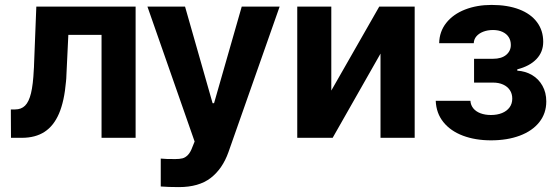

<svg xmlns="http://www.w3.org/2000/svg" viewBox="-20 -557 2257 776"><path d="M23.8 -114.7H41.3Q65.9 -114.7 81.3 -130Q96.8 -145.3 105.3 -180.2Q113.8 -215.2 116.6 -275.6Q117.1 -280.8 117.3 -285.8Q117.6 -290.7 117.6 -295.9L126.8 -530.3H528.1V0H390.4V-416.1H256.2L248.4 -253Q248.4 -247.2 247.9 -240.8Q247.4 -234.5 246.8 -228.1Q239.9 -147.8 218.5 -98Q197.1 -48.2 160 -24.1Q122.9 0 68.2 0H24.4Z M629.7 196.7V83.9L654.1 85.5Q669.1 85.9 688.4 85.9Q706 85.9 717.7 82.9Q729.3 79.9 739.6 69.2Q749.9 58.5 757.6 37.3L766.6 15L575.9 -530.3H727.9L839.3 -139.8H845.1L957 -530.3H1110.2L903.3 57.9Q879.3 125.5 831.4 162.4Q783.5 199.2 703.1 199.2Q660.5 199.2 629.7 196.7Z M1512.8 -530.3H1656V0H1517.9V-340.3L1324.5 0H1181.4V-530.3H1319V-191Z M1964.2 -92.2Q1989.5 -92.2 2009 -100.1Q2028.4 -108 2039.4 -122.9Q2050.4 -137.8 2050.4 -158.4Q2050.4 -178.1 2040.7 -192.7Q2031.1 -207.2 2013.5 -215.2Q1996 -223.2 1972.6 -223.2H1896V-319.4H1972.6Q2006.7 -319.4 2025.7 -335.1Q2044.6 -350.9 2044.6 -375.2Q2044.6 -393.7 2035.9 -407.1Q2027.2 -420.6 2010.9 -428.1Q1994.7 -435.7 1972.7 -435.7Q1950.7 -435.7 1933.2 -428.9Q1915.7 -422.1 1905.5 -410.2Q1895.3 -398.3 1894.8 -382.3H1755Q1755.8 -429.2 1783.5 -464.3Q1811.2 -499.4 1859.3 -518.3Q1907.5 -537.1 1966.6 -537.1Q2031.1 -537.1 2078.1 -519.2Q2125.2 -501.2 2150.3 -467.5Q2175.5 -433.9 2175.5 -388Q2175.5 -346.7 2148 -318.1Q2120.6 -289.5 2070.7 -276.8V-271.4Q2103.7 -269.4 2130.4 -253.7Q2157 -238 2172.4 -210.4Q2187.9 -182.9 2187.9 -146.9Q2187.9 -98.9 2159.7 -63.3Q2131.6 -27.8 2081 -8.8Q2030.4 10.2 1964.6 10.2Q1901.2 10.2 1851.1 -8.6Q1801 -27.5 1772.1 -63.4Q1743.1 -99.4 1741.1 -149.6H1881.3Q1882.2 -132.6 1892.8 -119.3Q1903.4 -106.1 1922.1 -99.1Q1940.7 -92.2 1964.2 -92.2Z"/></svg>

Font: Pretendard GOV Variable
Style: Regular
Weight: 400
Designer: Base glyphs from Inter by Rasmus Andersson; Hangul glyphs from Noto Sans CJK(Source Han Sans) by Jang Soo-young and Kang
Foundry: Kil Hyung-jin
Version: Version 1.307;Glyphs 3.2 (3192)